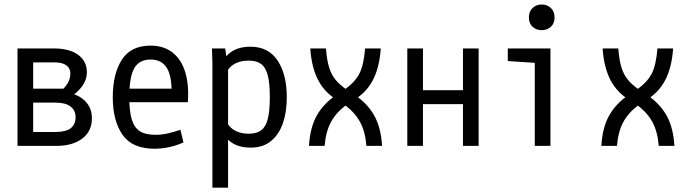

<svg xmlns="http://www.w3.org/2000/svg" viewBox="-20 -655 3102 862"><path d="M58.6 -437.5H221.7Q292 -437.5 331.1 -408.7Q370.1 -379.9 370.1 -330.1Q370.1 -266.6 290 -214.8L245.1 -238.3Q271.5 -260.7 283.7 -281.2Q295.9 -301.8 295.9 -325.2Q295.9 -348.6 277.8 -361.8Q259.8 -375 222.7 -375H128.9V-256.8H280.3V-240.2Q332 -231.4 362.3 -201.2Q392.6 -170.9 392.6 -124Q392.6 -65.4 349.1 -32.7Q305.7 0 232.4 0H58.6ZM319.3 -128.9Q319.3 -159.2 296.9 -176.8Q274.4 -194.3 227.5 -194.3H128.9V-62.5H228.5Q276.4 -62.5 297.9 -79.6Q319.3 -96.7 319.3 -128.9Z M656.2 -450.2Q714.8 -450.2 754.4 -419.4Q793.9 -388.7 811.5 -331.5Q829.1 -274.4 823.2 -196.3H527.3V-256.8H789.1L750 -218.8Q753.9 -305.7 731 -346.7Q708 -387.7 656.2 -387.7Q605.5 -387.7 583 -349.1Q560.5 -310.5 560.5 -218.8Q560.5 -154.3 571.8 -118.2Q583 -82 607.9 -65.9Q632.8 -49.8 677.7 -49.8Q705.1 -49.8 731.9 -55.7Q758.8 -61.5 790 -72.3L803.7 -15.6Q740.2 12.7 673.8 12.7Q573.2 12.7 529.8 -50.3Q486.3 -113.3 486.3 -218.8Q486.3 -323.2 526.9 -386.7Q567.4 -450.2 656.2 -450.2Z M933.6 -375 931.6 -437.5H991.2L1000 -374L1003.9 -358.4V187.5H933.6ZM956.1 -128.9 984.4 -141.6Q996.1 -95.7 1024.9 -75.2Q1053.7 -54.7 1096.7 -54.7Q1131.8 -54.7 1152.3 -69.8Q1172.9 -85 1182.1 -120.6Q1191.4 -156.2 1191.4 -218.8Q1191.4 -282.2 1182.1 -317.4Q1172.9 -352.5 1152.3 -367.7Q1131.8 -382.8 1096.7 -382.8Q1052.7 -382.8 1023.9 -362.3Q995.1 -341.8 984.4 -294.9L955.1 -307.6Q966.8 -375 1003.4 -410.2Q1040 -445.3 1104.5 -445.3Q1185.5 -445.3 1226.6 -382.8Q1267.6 -320.3 1267.6 -218.8Q1267.6 -152.3 1250 -101.6Q1232.4 -50.8 1196.3 -21.5Q1160.2 7.8 1105.5 7.8Q1041 7.8 1004.4 -27.3Q967.8 -62.5 956.1 -128.9Z M1437.5 0H1367.2Q1372.1 -83 1402.8 -137.2Q1433.6 -191.4 1491.2 -229.5L1525.4 -252Q1572.3 -284.2 1592.8 -323.2Q1613.3 -362.3 1619.1 -437.5H1689.5Q1683.6 -349.6 1652.3 -292Q1621.1 -234.4 1560.5 -201.2L1536.1 -184.6Q1489.3 -150.4 1465.8 -106.9Q1442.4 -63.5 1437.5 0ZM1373 -437.5H1443.4Q1447.3 -385.7 1457.5 -352.5Q1467.8 -319.3 1486.8 -296.4Q1505.9 -273.4 1537.1 -252L1571.3 -229.5Q1628.9 -191.4 1659.7 -137.2Q1690.4 -83 1695.3 0H1625Q1620.1 -63.5 1596.7 -106.9Q1573.2 -150.4 1526.4 -184.6L1502 -201.2Q1441.4 -234.4 1410.2 -292Q1378.9 -349.6 1373 -437.5Z M2058.6 0V-187.5H1878.9V0H1808.6V-437.5H1878.9V-250H2058.6V-437.5H2128.9V0Z M2380.9 -373 2259.8 -380.9V-437.5H2451.2V0H2380.9ZM2412.1 -634.8Q2436.5 -634.8 2453.1 -619.1Q2469.7 -603.5 2469.7 -577.1Q2469.7 -549.8 2453.1 -534.7Q2436.5 -519.5 2412.1 -519.5Q2387.7 -519.5 2371.1 -534.7Q2354.5 -549.8 2354.5 -577.1Q2354.5 -603.5 2371.1 -619.1Q2387.7 -634.8 2412.1 -634.8Z M2750 0H2679.7Q2684.6 -83 2715.3 -137.2Q2746.1 -191.4 2803.7 -229.5L2837.9 -252Q2884.8 -284.2 2905.3 -323.2Q2925.8 -362.3 2931.6 -437.5H3002Q2996.1 -349.6 2964.8 -292Q2933.6 -234.4 2873 -201.2L2848.6 -184.6Q2801.8 -150.4 2778.3 -106.9Q2754.9 -63.5 2750 0ZM2685.5 -437.5H2755.9Q2759.8 -385.7 2770 -352.5Q2780.3 -319.3 2799.3 -296.4Q2818.4 -273.4 2849.6 -252L2883.8 -229.5Q2941.4 -191.4 2972.2 -137.2Q3002.9 -83 3007.8 0H2937.5Q2932.6 -63.5 2909.2 -106.9Q2885.7 -150.4 2838.9 -184.6L2814.5 -201.2Q2753.9 -234.4 2722.7 -292Q2691.4 -349.6 2685.5 -437.5Z"/></svg>

Font: Sudo Var
Style: Regular
Weight: 400
Monospace: yes
Designer: Jens Kutilek
Foundry: Jens Kutilek
Version: Version 0.065;FEAKit 1.0